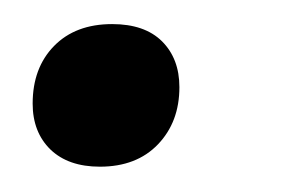

<svg xmlns="http://www.w3.org/2000/svg" viewBox="-20 -128 240 157"><path d="M61.7 8.3Q35.8 8.3 21.2 -5.8Q6.7 -20 6.7 -43.3Q6.7 -72.5 24.2 -90.4Q41.7 -108.3 71.7 -108.3Q98.3 -108.3 112.5 -94.2Q126.7 -80 126.7 -56.7Q126.7 -28.3 109.2 -10Q91.7 8.3 61.7 8.3Z"/></svg>

Font: Familjen Grotesk
Style: Italic
Weight: 400
Italic angle: -9.46201°
Designer: Anders Wikstroem, Jonas Baeckman, Matilda Gysing, Kristian Moeller
Foundry: Familjen STHLM AB
Version: Version 2.000